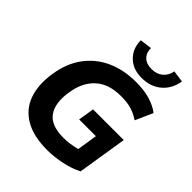

<svg xmlns="http://www.w3.org/2000/svg" viewBox="-256 -1094 1257 1257"><g transform="rotate(45 372.5 -465.5)"><path d="M397 11Q267 11 188 -36.5Q109 -84 80 -169Q51 -254 69 -367Q86 -478 143 -556Q200 -634 289.5 -675Q379 -716 493 -716Q570 -716 625.5 -699Q681 -682 718 -653L664 -532Q622 -559 584 -570Q546 -581 487 -581Q377 -581 312 -522.5Q247 -464 231 -356Q213 -245 256 -183Q299 -121 414 -121Q447 -121 476.5 -125.5Q506 -130 536 -138L558 -279H403L421 -390H705L650 -45Q598 -18 528.5 -3.5Q459 11 397 11ZM499 -760Q419 -760 370.5 -808Q322 -856 322 -931L405 -942Q405 -897 431.5 -872Q458 -847 505 -847Q551 -847 582 -872Q613 -897 621 -942L703 -931Q691 -853 636.5 -806.5Q582 -760 499 -760Z"/></g></svg>

Font: Mulish ExtraBold
Style: Italic
Weight: 800
Italic angle: -9°
Designer: Vernon Adams
Foundry: Vernon Adams
Version: Version 3.603; ttfautohint (v1.8.3)